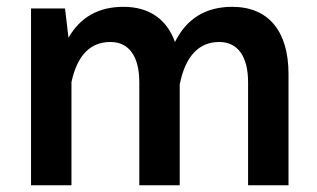

<svg xmlns="http://www.w3.org/2000/svg" viewBox="-20 -548 938 568"><path d="M71.8 0H191.4V-305.2C208.5 -384.3 247.1 -423.8 306.6 -423.8C361.8 -423.8 392.1 -380.9 392.1 -304.7V0H511.7V-300.3H512.2C528.3 -380.4 567.4 -423.8 628.4 -423.8C683.6 -423.8 713.9 -380.9 713.9 -304.7V0H833.5V-329.1C833.5 -455.6 774.4 -527.8 667 -527.8C588.9 -527.8 532.2 -493.2 497.6 -423.8C473.6 -490.7 421.9 -527.8 345.2 -527.8C272 -527.8 217.8 -497.6 182.6 -436.5L172.4 -522.9H71.8Z"/></svg>

Font: Estedad SemiBold
Style: Regular
Weight: 600
Designer: Amin Abedi
Version: Version 7.3